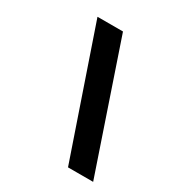

<svg xmlns="http://www.w3.org/2000/svg" viewBox="-167 -813 864 926"><g transform="rotate(30 265.0 -350.0)"><path d="M107 -700 347 0H487L249 -700Z"/></g></svg>

Font: Jost
Style: Bold Italic
Weight: 700
Italic angle: -5°
Version: Version 3.710